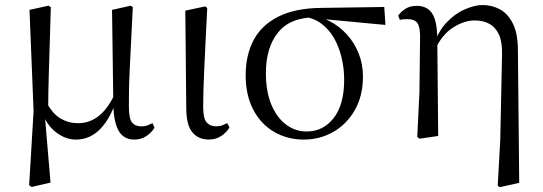

<svg xmlns="http://www.w3.org/2000/svg" viewBox="-20 -551 2202 778"><path d="M98.1 199.8 116.1 -100.8 99.5 -510.9 176.5 -528 185.9 -521.8Q183.7 -440.4 181.7 -378.9Q179.7 -317.5 178.3 -269.3Q176.9 -221.2 176 -181.2Q175.1 -141.2 175.1 -101.7L161.7 -82.8L184.7 188.8L108.5 206.6ZM523.5 14.6Q482.5 14.6 461.8 -19.3Q441.1 -53.3 439.2 -125.3V-128.5L434 -510.9L510.3 -528L518.1 -521.8Q513.7 -435.6 510.7 -372.5Q507.7 -309.5 505.4 -263.6Q503.1 -217.8 502.7 -183.5Q502.3 -149.2 502.3 -119.2Q502.3 -70.5 515 -54.7Q527.7 -38.9 552.7 -38.9Q567.1 -38.9 577.8 -43.1Q588.4 -47.3 598 -52L606.1 -33.6Q594.2 -13.7 573.1 0.5Q552 14.6 523.5 14.6ZM287.6 14.6Q245.3 14.6 206.7 -15.3Q168.1 -45.3 150.7 -96.8H148.5L167.8 -136.8Q193.6 -89.2 225.8 -70.5Q258.1 -51.8 296.3 -51.8Q341.9 -51.8 378.6 -79.9Q415.3 -108 444 -167.6L456.6 -155.4H454.2Q430.3 -74.8 387.9 -30.1Q345.5 14.6 287.6 14.6Z M825.8 14.4Q784.3 14.4 759.7 -14.5Q735.2 -43.4 734.8 -111.9L730.9 -507.9L811 -525L819.8 -518.8Q815.3 -430.3 812.2 -367.2Q809.1 -304.2 807.1 -259Q805.1 -213.9 804.2 -180.2Q803.3 -146.5 803.3 -117.6Q803.3 -70.5 817.4 -54.8Q831.4 -39.1 855 -39.1Q869.8 -39.1 880.5 -43.2Q891.3 -47.3 900.9 -52L909.8 -34.8Q900.5 -16.9 878.5 -1.3Q856.5 14.4 825.8 14.4Z M1211 14.6Q1144.2 14.6 1090.5 -16.8Q1036.8 -48.2 1006.1 -106.9Q975.5 -165.5 975.5 -245.6Q975.5 -328.5 1008 -389.2Q1040.6 -450 1108.2 -483.8Q1175.9 -517.6 1279.8 -519L1537.1 -522.7L1541.8 -450L1275.1 -475.1L1258.2 -481Q1155.5 -480.5 1106.4 -419.1Q1057.4 -357.7 1057.4 -254.5Q1057.4 -179.9 1079.6 -126.9Q1101.9 -73.9 1139.2 -46.1Q1176.6 -18.2 1222.4 -18.2Q1289.4 -18.2 1332 -72.6Q1374.6 -127 1374.6 -227.7Q1374.6 -274.5 1364 -318.2Q1353.4 -361.8 1333.1 -397.3Q1312.7 -432.7 1282 -455.4Q1251.4 -478.1 1210.6 -483L1224 -492Q1271.9 -487.6 1313.2 -466.6Q1354.5 -445.6 1385.2 -411.9Q1415.9 -378.2 1433.3 -334.6Q1450.7 -291.1 1450.7 -240.9Q1450.7 -162.3 1417.7 -104.9Q1384.8 -47.5 1330.5 -16.4Q1276.2 14.6 1211 14.6Z M1670.8 3.5 1679.6 -177.6 1682.2 -402.8Q1682.2 -443.1 1670.8 -458.2Q1659.4 -473.4 1632.3 -473.4Q1624.5 -473.4 1616.8 -472.9Q1609.1 -472.4 1600.3 -470.4L1593.5 -487.8Q1604 -503.4 1622.9 -515.4Q1641.8 -527.4 1668.2 -527.4Q1694.1 -527.4 1712.8 -515.5Q1731.4 -503.6 1741.6 -474.1Q1751.8 -444.6 1752 -389.8V-385.8L1755.6 0L1679.6 11.1ZM1996.8 201.4 2007.1 15.9 2014.3 -330.8Q2015.5 -380.7 2001.8 -410.8Q1988 -440.8 1962.7 -454.5Q1937.3 -468.2 1903.2 -468.2Q1861.8 -468.2 1817.4 -440.4Q1773.1 -412.7 1746.1 -356.3L1735.9 -366.7H1738.1Q1754.4 -422.5 1788.8 -459Q1823.1 -495.5 1863.3 -513Q1903.4 -530.6 1935.3 -530.6Q1972.7 -530.6 2005.1 -513.5Q2037.5 -496.4 2058.1 -455.9Q2078.6 -415.3 2078.6 -345.2L2083.9 189.8L2005.8 207.4Z"/></svg>

Font: Noto Serif SC
Style: Regular
Weight: 200
Designer: Ryoko NISHIZUKA 西塚涼子 (kana & ideographs); Frank Grießhammer (Latin, Greek & Cyrillic); Wenlong ZHANG 张文龙 (bopomofo); San
Foundry: Adobe
Version: Version 2.001;hotconv 1.1.0;makeotfexe 2.6.0